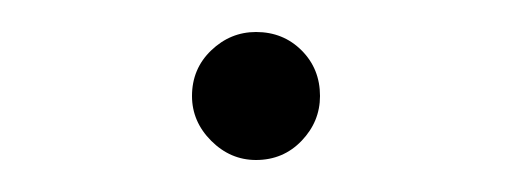

<svg xmlns="http://www.w3.org/2000/svg" viewBox="-20 -102 320 120"><path d="M100 -42Q100 -59 112 -70.5Q124 -82 140 -82Q157 -82 168.5 -70.5Q180 -59 180 -42Q180 -26 168.5 -14Q157 -2 140 -2Q124 -2 112 -14Q100 -26 100 -42Z"/></svg>

Font: Tsukimi Rounded Light
Style: Regular
Weight: 300
Designer: Takashi Funayama
Foundry: Takashi Funayama
Version: Version 1.032; ttfautohint (v1.8.3)